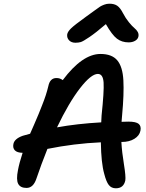

<svg xmlns="http://www.w3.org/2000/svg" viewBox="-20 -1013 780 1028"><path d="M383.8 -784.2Q362.3 -784.2 349.9 -797.1Q337.4 -810.1 339.8 -829.1Q342.3 -843.3 360.1 -860.8Q377.9 -878.4 440.9 -923.8Q457.5 -935.5 482.7 -954.1Q507.8 -972.7 516.1 -977.8Q524.4 -982.9 537.8 -988Q551.3 -993.2 565.9 -993.2Q592.3 -993.2 608.2 -981.9Q624 -970.7 638.2 -942.9Q652.8 -915 670.4 -893.6Q688 -872.1 699.5 -862.8Q710.9 -853.5 717.3 -842.3Q723.6 -831.1 721.2 -817.9Q718.3 -803.2 703.6 -794.7Q689 -786.1 668.9 -786.1Q632.3 -786.1 606.2 -805.9Q580.1 -825.7 546.9 -883.8Q492.7 -837.4 458.7 -814.5Q424.8 -791.5 412.4 -787.8Q399.9 -784.2 383.8 -784.2ZM600.1 -4.9Q576.2 -4.9 562.5 -22.5Q548.8 -40 538.1 -82Q521.5 -140.6 520 -251Q376.5 -244.6 233.9 -215.8Q199.7 -130.4 174.8 -56.2Q158.2 -6.8 122.1 -6.8Q88.9 -6.8 77.4 -28.8Q65.9 -50.8 76.2 -102.1Q83 -139.6 101.1 -194.8Q71.8 -195.3 59.6 -208Q47.4 -220.7 51.8 -242.2Q57.6 -270.5 102.1 -286.1Q129.9 -294.4 141.1 -296.9Q144.5 -304.7 162.6 -345.9Q180.7 -387.2 186.5 -401.9Q192.4 -416.5 204.8 -447.8Q217.3 -479 225.1 -503.2Q232.9 -527.3 238.8 -551.8Q247.6 -595.2 282.2 -595.2Q301.8 -595.2 315.9 -584Q420.9 -724.1 518.1 -724.1Q579.1 -724.1 607.9 -689.9Q636.7 -655.8 640.6 -582.8Q644.5 -509.8 633.8 -396Q633.3 -389.6 632.3 -378.4Q631.3 -367.2 630.9 -360.8Q643.1 -361.8 667 -361.8Q708.5 -361.8 722.7 -349.6Q736.8 -337.4 731.9 -313Q726.6 -286.6 699.5 -269.8Q672.4 -252.9 631.8 -252.9H629.9Q632.8 -198.7 643.6 -133.1Q654.3 -67.4 650.9 -46.9Q642.1 -4.9 600.1 -4.9ZM503.9 -617.2Q467.8 -617.2 408.2 -540.3Q348.6 -463.4 285.2 -331.1Q392.6 -350.6 522 -357.9Q522 -370.6 523.9 -395Q537.6 -524.4 534.7 -570.8Q531.7 -617.2 503.9 -617.2Z"/></svg>

Font: Shantell Sans Bouncy
Style: Italic
Weight: 500
Italic angle: -11.31°
Designer: Stephen Nixon, Anya Danilova, Shantell Martin
Foundry: Arrow Type
Version: Version 1.006;[9816181b4]